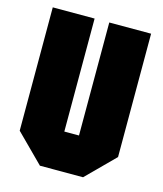

<svg xmlns="http://www.w3.org/2000/svg" viewBox="-106 -780 732 860"><g transform="rotate(15 260.0 -350.0)"><path d="M32 -128V-700H226V-176H294V-700H488V-128L360 0H160Z"/></g></svg>

Font: Tektur Condensed ExtraBold
Style: Regular
Weight: 800
Width: 3
Designer: Adam Jagosz
Foundry: Adam Jagosz
Version: Version 1.005;gftools[0.9.30]